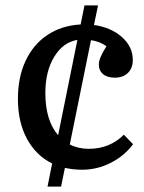

<svg xmlns="http://www.w3.org/2000/svg" viewBox="-20 -661 531 707"><path d="M155 26 172 -59Q113 -88 79.5 -149.5Q46 -211 46 -297Q46 -377 74.5 -437.5Q103 -498 155 -532.5Q207 -567 277 -571L291 -641H341L326 -569Q389 -560 429 -524.5Q469 -489 469 -440Q469 -410 451 -392.5Q433 -375 403 -375Q375 -375 359.5 -388Q344 -401 344 -423Q344 -435 350 -450Q356 -465 372 -491Q346 -509 315 -513L237 -129Q268 -113 307 -113Q384 -113 436 -165L470 -130Q438 -87 388 -61.5Q338 -36 282 -36Q249 -36 219 -43L205 26ZM147 -318Q147 -218 194 -163L265 -514Q213 -506 180 -452.5Q147 -399 147 -318Z"/></svg>

Font: Text Regular
Style: Regular
Weight: 400
Designer: Latin by Veronika Burian and Jose Scaglione. Greek by Irene Vlachou. Cyrillic by Vera Evstafieva.
Foundry: TypeTogether
Version: Version 3.002